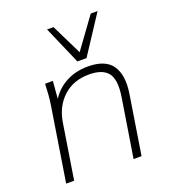

<svg xmlns="http://www.w3.org/2000/svg" viewBox="-137 -850 843 950"><g transform="rotate(-20 285.0 -374.5)"><path d="M48 0 110 -392Q114 -418 116 -445Q118 -472 119 -500H160L150 -380L136 -379Q166 -442 220.5 -475Q275 -508 346 -508Q439 -508 474 -456Q509 -404 494 -310L445 0H403L452 -308Q466 -395 438 -432Q410 -469 338 -469Q256 -469 202.5 -420Q149 -371 136 -290L90 0ZM307 -549 220 -749H254L333 -588L450 -749H486L355 -549Z"/></g></svg>

Font: Mulish ExtraLight ExtraLight
Style: Italic
Weight: 250
Italic angle: -9°
Version: Version 3.603